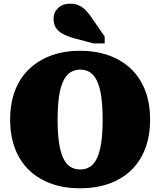

<svg xmlns="http://www.w3.org/2000/svg" viewBox="-20 -1003 868 1040"><path d="M414 17Q329 17 259.5 -7.5Q190 -32 139.5 -79.5Q89 -127 62 -196.5Q35 -266 35 -355Q35 -445 62 -514Q89 -583 139.5 -630.5Q190 -678 259.5 -703Q329 -728 414 -728Q499 -728 569 -703Q639 -678 689 -630.5Q739 -583 766 -514Q793 -445 793 -355Q793 -266 766 -196.5Q739 -127 689 -79.5Q639 -32 569 -7.5Q499 17 414 17ZM414 -85Q445 -85 468 -100Q491 -115 506 -147.5Q521 -180 528.5 -231.5Q536 -283 536 -355Q536 -428 528.5 -479.5Q521 -531 506 -563.5Q491 -596 468 -611Q445 -626 414 -626Q384 -626 361 -611Q338 -596 322.5 -563.5Q307 -531 299.5 -479.5Q292 -428 292 -355Q292 -283 299.5 -231.5Q307 -180 322 -147.5Q337 -115 360.5 -100Q384 -85 414 -85ZM483 -898Q466 -924 448.5 -943Q431 -962 410 -972.5Q389 -983 360 -983Q319 -983 294.5 -959.5Q270 -936 270 -901Q270 -874 282 -854Q294 -834 319.5 -820Q345 -806 384 -795L485 -768H547V-805Z"/></svg>

Font: Roboto Serif 20pt Black
Style: Regular
Weight: 900
Version: Version 1.008